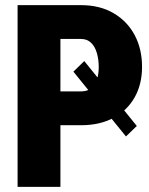

<svg xmlns="http://www.w3.org/2000/svg" viewBox="-20 -731 583 751"><path d="M309.6 -492.2 515.1 -238.3 472.7 -197.3 267.1 -450.7ZM296.9 -241.2H154.8V-373.5H296.9Q321.3 -373.5 336.7 -385.7Q352.1 -397.9 359.1 -419.7Q366.2 -441.4 366.2 -468.8Q366.2 -498 359.1 -522.9Q352.1 -547.9 336.7 -563.2Q321.3 -578.6 296.9 -578.6H216.3V0H48.8V-710.9H296.9Q370.1 -710.9 423.8 -679.7Q477.5 -648.4 506.6 -594Q535.6 -539.6 535.6 -469.7Q535.6 -400.9 506.3 -349.6Q477.1 -298.3 423.6 -269.8Q370.1 -241.2 296.9 -241.2Z"/></svg>

Font: Roboto Condensed Black
Style: Regular
Weight: 900
Designer: Christian Robertson
Foundry: Google
Version: Version 3.008; 2023